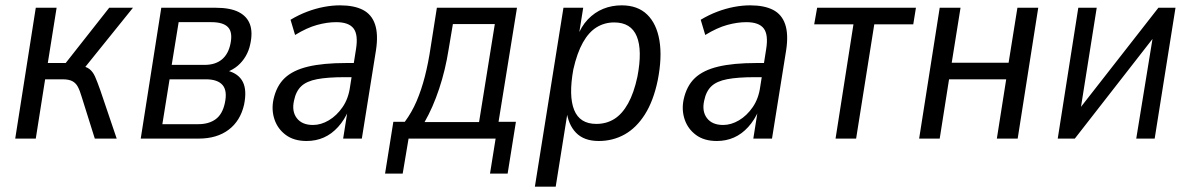

<svg xmlns="http://www.w3.org/2000/svg" viewBox="-20 -519 4458 719"><path d="M37 0 114 -490H192L159 -283H226L389 -490H478L287 -253L276 -275Q303 -270 315.5 -260Q328 -250 336 -232Q344 -214 356 -180L417 0H335L286 -156Q279 -180 271.5 -194Q264 -208 251 -215Q238 -222 214 -222H149L114 0Z M507 0 584 -490H787Q842 -490 873.5 -474Q905 -458 916 -428Q927 -398 917 -353Q912 -329 900 -308.5Q888 -288 870.5 -273Q853 -258 829 -249L833 -254Q874 -243 889.5 -212Q905 -181 894 -127Q880 -66 836 -33Q792 0 724 0ZM588 -54H723Q762 -54 787.5 -72.5Q813 -91 822 -133Q832 -179 813.5 -200.5Q795 -222 751 -222H615ZM623 -276H746Q786 -276 810.5 -296Q835 -316 843 -355Q852 -398 834 -417Q816 -436 772 -436H649Z M1128 9Q1081 9 1050.5 -13.5Q1020 -36 1008 -71.5Q996 -107 1004 -146Q1015 -197 1046 -226.5Q1077 -256 1133.5 -269.5Q1190 -283 1276 -283H1317L1309 -230H1271Q1207 -230 1167.5 -222.5Q1128 -215 1108 -196Q1088 -177 1081 -142Q1072 -102 1091.5 -76.5Q1111 -51 1152 -51Q1182 -51 1211.5 -68.5Q1241 -86 1263 -118Q1285 -150 1291 -195L1313 -334Q1322 -389 1304 -412.5Q1286 -436 1239 -436Q1205 -436 1167 -425.5Q1129 -415 1085 -388L1068 -445Q1098 -463 1129.5 -475Q1161 -487 1192.5 -493Q1224 -499 1253 -499Q1306 -499 1339 -482Q1372 -465 1384.5 -427.5Q1397 -390 1388 -331L1335 0H1265L1282 -107H1286Q1270 -70 1246 -43.5Q1222 -17 1192.5 -4Q1163 9 1128 9Z M1422 131 1453 -63H1496Q1522 -98 1540 -140Q1558 -182 1571 -232.5Q1584 -283 1593 -344L1616 -490H1916L1847 -63H1912L1881 131H1815L1836 0H1510L1488 131ZM1570 -62H1774L1833 -429H1676L1660 -334Q1648 -257 1624.5 -186.5Q1601 -116 1570 -62Z M1983 180 2090 -490H2164L2146 -377H2140Q2156 -420 2181.5 -446.5Q2207 -473 2239 -486Q2271 -499 2308 -499Q2368 -499 2403.5 -464.5Q2439 -430 2449.5 -367Q2460 -304 2443 -218Q2427 -141 2395 -90.5Q2363 -40 2319 -15.5Q2275 9 2222 9Q2167 9 2137 -22Q2107 -53 2101 -108H2107L2061 180ZM2213 -55Q2251 -55 2280.5 -73.5Q2310 -92 2332 -131.5Q2354 -171 2367 -232Q2386 -331 2364.5 -383Q2343 -435 2280 -435Q2244 -435 2214.5 -417Q2185 -399 2163 -360Q2141 -321 2127 -259Q2109 -160 2130 -107.5Q2151 -55 2213 -55Z M2664 9Q2617 9 2586.5 -13.5Q2556 -36 2544 -71.5Q2532 -107 2540 -146Q2551 -197 2582 -226.5Q2613 -256 2669.5 -269.5Q2726 -283 2812 -283H2853L2845 -230H2807Q2743 -230 2703.5 -222.5Q2664 -215 2644 -196Q2624 -177 2617 -142Q2608 -102 2627.5 -76.5Q2647 -51 2688 -51Q2718 -51 2747.5 -68.5Q2777 -86 2799 -118Q2821 -150 2827 -195L2849 -334Q2858 -389 2840 -412.5Q2822 -436 2775 -436Q2741 -436 2703 -425.5Q2665 -415 2621 -388L2604 -445Q2634 -463 2665.5 -475Q2697 -487 2728.5 -493Q2760 -499 2789 -499Q2842 -499 2875 -482Q2908 -465 2920.5 -427.5Q2933 -390 2924 -331L2871 0H2801L2818 -107H2822Q2806 -70 2782 -43.5Q2758 -17 2728.5 -4Q2699 9 2664 9Z M3109 0 3176 -428H3029L3040 -490H3410L3400 -428H3254L3186 0Z M3422 0 3499 -490H3577L3544 -284H3757L3790 -490H3868L3791 0H3713L3748 -222H3534L3499 0Z M3941 0 4018 -490H4087L4021 -74H3993L4318 -490H4382L4304 0H4235L4303 -417H4330L4005 0Z"/></svg>

Font: Nunito Sans 10pt Condensed
Style: Italic
Weight: 400
Width: 3
Italic angle: -9°
Designer: Vernon Adams
Foundry: Vernon Adams
Version: Version 3.101;gftools[0.9.27]